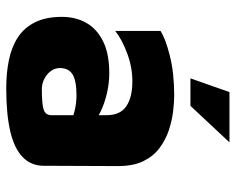

<svg xmlns="http://www.w3.org/2000/svg" viewBox="-90 -650 755 615"><g transform="rotate(90 287.5 -342.5)"><path d="M263 15Q214 15 172.5 6.5Q131 -2 100 -22Q69 -42 51.5 -77Q34 -112 34 -163Q34 -207 53 -241Q72 -275 112 -295Q152 -315 214 -315Q247 -315 279 -307.5Q311 -300 337 -287.5Q363 -275 377 -260L382 -186Q362 -197 337 -203.5Q312 -210 285 -210Q239 -210 218.5 -197.5Q198 -185 198 -157Q198 -141 207.5 -128Q217 -115 232.5 -107Q248 -99 266 -99Q314 -99 331.5 -105Q349 -111 349 -130V-306Q349 -350 320.5 -369.5Q292 -389 240 -389Q195 -389 150 -372Q105 -355 79 -334V-479Q103 -495 158.5 -509Q214 -523 286 -523Q307 -523 336.5 -519.5Q366 -516 396.5 -506Q427 -496 453.5 -476.5Q480 -457 496 -424.5Q512 -392 512 -343L511 -105Q511 -64 482.5 -37Q454 -10 399 2.5Q344 15 263 15ZM231 -575 275 -700H436L319 -575Z"/></g></svg>

Font: Maven Pro ExtraBold
Style: Regular
Weight: 800
Designer: Joe Prince
Foundry: Joe Prince
Version: Version 2.100